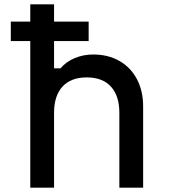

<svg xmlns="http://www.w3.org/2000/svg" viewBox="-20 -868 790 888"><path d="M120 -848H230V-552H260Q285 -582 325 -599Q365 -616 411 -616Q480 -616 532.5 -586Q585 -556 613.5 -501.5Q642 -447 642 -376V0H532V-346Q532 -425 493 -467.5Q454 -510 381 -510Q308 -510 269 -467.5Q230 -425 230 -346V0H120ZM30 -768H390V-678H30Z"/></svg>

Font: Martian Mono Custom sWd Rg
Style: Regular
Weight: 400
Width: 6
Monospace: yes
Designer: Alex Havermale
Foundry: Evil Martians
Version: Version 1.000